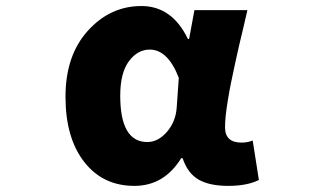

<svg xmlns="http://www.w3.org/2000/svg" viewBox="-20 -603 1040 637"><path d="M425.8 13.7Q321.3 13.7 259.3 -65.9Q197.3 -145.5 197.3 -282.2Q197.3 -418.9 271.5 -501Q345.7 -583 449.2 -583Q550.8 -583 603.5 -473.6H607.4L625 -569.3H800.8Q797.9 -554.7 787.6 -512.2Q777.3 -469.7 772.5 -448.7Q767.6 -427.7 759.3 -389.2Q751 -350.6 746.1 -326.7Q741.2 -302.7 736.3 -272.9Q731.4 -243.2 729 -220.7Q726.6 -198.2 726.6 -180.7Q726.6 -129.9 781.2 -129.9Q800.8 -129.9 818.4 -136.7L838.9 -5.9Q799.8 13.7 737.3 13.7Q674.8 13.7 638.7 -7.3Q602.5 -28.3 585.9 -78.1H581.1Q524.4 13.7 425.8 13.7ZM468.8 -131.8Q504.9 -131.8 534.2 -166Q563.5 -200.2 566.4 -248L573.2 -344.7Q537.1 -438.5 476.6 -438.5Q436.5 -438.5 407.7 -399.9Q378.9 -361.3 378.9 -285.2Q378.9 -131.8 468.8 -131.8Z"/></svg>

Font: GenEi Gothic M Heavy
Style: Regular
Weight: 800
Designer: o_tamon (Modified); [Source Han Sans]
Ryoko NISHIZUKA  (kana & ideographs); Paul D. Hunt (Latin, Greek & Cyrillic); Wenl
Version: Version 1.1a;Original Version 1.004